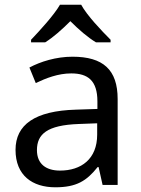

<svg xmlns="http://www.w3.org/2000/svg" viewBox="-20 -786 601 816"><path d="M325 -766H235C209 -721 149 -656 112 -617V-606H172C207 -628 243 -660 279 -696C315 -660 353 -627 388 -606H450V-617C412 -655 349 -721 325 -766ZM288 -545C218 -545 152 -524 105 -499L132 -433C176 -454 227 -474 283 -474C353 -474 394 -444 394 -355V-323L303 -320C128 -315 46 -256 46 -149C46 -40 118 10 215 10C305 10 348 -17 395 -76H399L416 0H480V-365C480 -490 418 -545 288 -545ZM314 -259 393 -262V-214C393 -110 325 -61 235 -61C177 -61 137 -88 137 -148C137 -216 180 -254 314 -259Z"/></svg>

Font: Noto Sans Gujarati UI
Style: Regular
Weight: 400
Designer: Jelle Bosma - Monotype Design Team, Universal Thirst
Foundry: Monotype Imaging Inc.
Version: Version 2.106